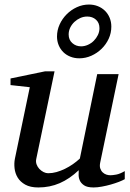

<svg xmlns="http://www.w3.org/2000/svg" viewBox="-20 -805 567 837"><path d="M523.9 -23.9Q514.6 -18.6 498.3 -12.2Q481.9 -5.9 462.9 -0.5Q443.8 4.9 424.1 8.5Q404.3 12.2 388.2 12.2Q359.9 12.2 346.2 2.7Q332.5 -6.8 327.4 -19.3Q322.3 -31.7 322.8 -44.4Q323.2 -57.1 323.2 -63Q283.7 -25.4 240.5 -6.6Q197.3 12.2 147 12.2Q112.3 12.2 90.3 0Q68.4 -12.2 57.1 -30.8Q45.9 -49.3 43.5 -71.3Q41 -93.3 44.9 -112.8L109.9 -424.8L25.9 -434.1V-462.9L176.8 -494.1H217.8L138.2 -112.8Q135.3 -100.1 139.4 -88.6Q143.6 -77.1 151.6 -68.6Q159.7 -60.1 169.9 -54.9Q180.2 -49.8 189.9 -49.8Q208 -49.8 226.3 -54.9Q244.6 -60.1 262.7 -68.8Q280.8 -77.6 297.4 -89.1Q314 -100.6 328.1 -113.8L403.8 -481.9H497.1L417 -97.2Q413.6 -81.5 417 -71Q420.4 -60.5 427.5 -53.7Q434.6 -46.9 443.6 -43.9Q452.6 -41 460.9 -41Q470.7 -41 486.8 -43.9Q502.9 -46.9 523.9 -59.1ZM413.6 -682.1Q413.6 -705.6 398.4 -719.2Q383.3 -732.9 360.4 -732.9Q344.7 -732.9 330.3 -726.6Q315.9 -720.2 304.4 -709.5Q293 -698.7 286.1 -684.6Q279.3 -670.4 279.3 -654.8Q279.3 -631.3 295.2 -617.2Q311 -603 333.5 -603Q348.6 -603 363.3 -609.6Q377.9 -616.2 388.9 -627.2Q399.9 -638.2 406.7 -652.3Q413.6 -666.5 413.6 -682.1ZM325.7 -550.8Q304.7 -550.8 286.9 -557.9Q269 -564.9 256.1 -577.6Q243.2 -590.3 235.8 -607.9Q228.5 -625.5 228.5 -646Q228.5 -673.3 240 -698.5Q251.5 -723.6 270.8 -742.9Q290 -762.2 315.2 -773.7Q340.3 -785.2 367.7 -785.2Q388.7 -785.2 406.5 -778.1Q424.3 -771 437.5 -758.1Q450.7 -745.1 458 -727.5Q465.3 -710 465.3 -689Q465.3 -661.1 453.9 -636.2Q442.4 -611.3 422.9 -592.3Q403.3 -573.2 378.2 -562Q353 -550.8 325.7 -550.8Z"/></svg>

Font: Charis SIL Eur
Style: Italic
Weight: 400
Italic angle: -11°
Foundry: SIL International
Version: Version 5.000